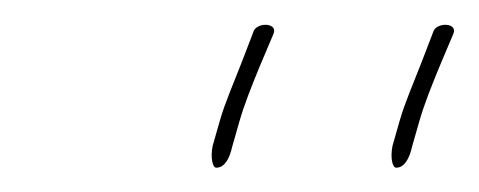

<svg xmlns="http://www.w3.org/2000/svg" viewBox="-20 -602 394 158"><path d="M155 -482C153 -472 155 -464 158 -464C165 -464 169 -472 171 -481L177 -502C181 -516 187 -531 194 -548L205 -574C209 -583 193 -584 189 -577L179 -551C172 -533 165 -517 161 -503ZM303 -482C301 -472 303 -464 306 -464C313 -464 317 -472 319 -481L325 -502C329 -516 335 -531 342 -548L353 -574C357 -583 341 -584 337 -577L327 -551C320 -533 313 -517 309 -503Z"/></svg>

Font: Stray Cat
Style: ExLtObl
Weight: 200
Version: Version 1.0